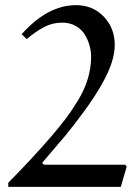

<svg xmlns="http://www.w3.org/2000/svg" viewBox="-20 -728 540 746"><path d="M472.2 -80.1 449.2 -2H12.2V-18.1Q111.8 -119.1 178.2 -196.8Q212.9 -237.3 236.3 -268.3Q259.8 -299.3 284.4 -340.1Q309.1 -380.9 321.5 -423.1Q334 -465.3 334 -507.8Q334 -528.8 328.1 -550.5Q322.3 -572.3 309.8 -593Q297.4 -613.8 274.4 -627Q251.5 -640.1 221.2 -640.1Q184.1 -640.1 151.6 -623Q119.1 -606 84 -576.2L64 -595.2Q165.5 -708 274.9 -708Q340.3 -708 383.1 -663.6Q425.8 -619.1 425.8 -553.2Q425.8 -489.7 377.9 -404.8Q350.6 -355 306.2 -294.7Q261.7 -234.4 235.6 -203.1Q209.5 -171.9 147 -99.1Q145 -97.2 145 -95.2Q145 -87.9 158.2 -87.9H466.8Z"/></svg>

Font: Aref Ruqaa
Style: Regular
Weight: 400
Designer: Abdoulla Aref
Version: Version 0.7